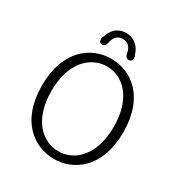

<svg xmlns="http://www.w3.org/2000/svg" viewBox="-186 -917 990 1056"><g transform="rotate(30 309.5 -388.5)"><path d="M394 -666.5C406.5 -666.5 415 -675 415 -690.5C415 -696 413.5 -702.5 409.5 -708.5C397.5 -752 363.5 -788.5 308.5 -788.5C254.5 -788.5 222 -752.5 210.5 -710C205.5 -704 204 -697 204 -691C204 -675.5 212 -666.5 225 -666.5C240.5 -666.5 247 -677 250.5 -695.5C255.5 -721.5 270.5 -751 309.5 -751C348.5 -751 363 -721.5 368 -695.5C371.5 -677.5 377.5 -666.5 394 -666.5ZM309.5 10.5C433 10.5 567.5 -79 567.5 -307.5C567.5 -535.5 433 -625 309.5 -625C185.5 -625 51 -535.5 51 -307.5C51 -79 185.5 10.5 309.5 10.5ZM309.5 -38C209.5 -38 111 -122 111 -307.5C111 -492 209.5 -576.5 309.5 -576.5C409 -576.5 507 -492 507 -307.5C507 -122 409 -38 309.5 -38Z"/></g></svg>

Font: RTM Light Light
Style: Regular
Weight: 300
Designer: after Tyler Finck
Foundry: An Endless Supply
Version: Version 1.000;Glyphs 3.2.1 (3258)